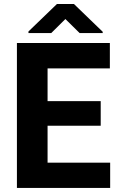

<svg xmlns="http://www.w3.org/2000/svg" viewBox="-20 -922 587 942"><path d="M300.8 -828.6 231.4 -759.8H119.6V-767.6L259.3 -902.3H342.8L483.9 -766.1V-759.8H370.6ZM213.4 -124H520.5V0H63V-710.9H519V-586.4H213.4V-425.8H474.1V-305.2H213.4Z"/></svg>

Font: Robert Sans Black
Style: Regular
Weight: 900
Designer: Christian Robertson (extended by Adam Twardoch)
Foundry: Google
Version: Version 12.135;April 2, 2019;FontCreator 11.5.0.2425 64-bit;